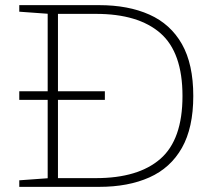

<svg xmlns="http://www.w3.org/2000/svg" viewBox="-20 -727 841 747"><path d="M55 0V-25.5L165.5 -33.5V-338.5H55V-372H165.5V-673.5L55 -681.5V-707H365.5Q479 -707 561.2 -670.2Q643.5 -633.5 687.8 -555.5Q732 -477.5 732 -353.5Q732 -230 687.8 -151.8Q643.5 -73.5 561.2 -36.8Q479 0 365.5 0ZM690 -353.5Q690 -523 604 -598Q518 -673 353.5 -673H205.5V-372H388V-338.5H205.5V-34H353.5Q518 -34 604 -109Q690 -184 690 -353.5Z"/></svg>

Font: Newsreader Caption ExtraLight
Style: Regular
Weight: 275
Designer: Hugues Gentile
Foundry: Production Type
Version: Version 1.001